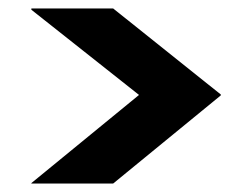

<svg xmlns="http://www.w3.org/2000/svg" viewBox="-20 -558 586 453"><path d="M54 -125V-126L308 -334H501V-333L247 -125ZM308 -334 54 -535V-538H247L501 -335V-334Z"/></svg>

Font: Foldit
Style: Bold
Weight: 700
Version: Version 1.003